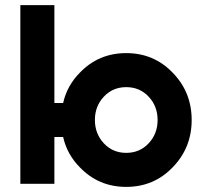

<svg xmlns="http://www.w3.org/2000/svg" viewBox="-20 -720 802 752"><path d="M59.7 -700V0H193V-183.3H227.3Q242.3 -115.7 292.7 -64.7Q366.3 12 474.3 12Q582.7 12 656.3 -64.7Q730.7 -141 730.7 -250Q730.7 -359.3 656.3 -435.3Q582.7 -512 474.3 -512Q366.3 -512 292.7 -435.3Q242.3 -384.3 227.3 -316.7H193V-700ZM474.3 -378.7Q527.3 -378.7 562.3 -341.3Q597.3 -304 597.3 -250Q597.3 -196.3 562.3 -158.7Q527.3 -121.3 474.3 -121.3Q421.7 -121.3 386.7 -158.7Q351.7 -196.3 351.7 -250Q351.7 -304 386.7 -341.3Q421.7 -378.7 474.3 -378.7Z"/></svg>

Font: Unageo Variable
Style: Regular
Weight: 300
Designer: Richard Sepsi
Foundry: Richard Sepsi
Version: Version 2.200